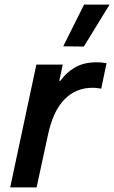

<svg xmlns="http://www.w3.org/2000/svg" viewBox="-20 -809 493 829"><path d="M342 -608 253 -609 343 -789H453ZM24 0 137 -530H251L236 -460H241Q263 -493 301.5 -516.5Q340 -540 397 -540Q415 -540 427.5 -538Q440 -536 440 -536L417 -426Q417 -426 406 -428Q395 -430 379 -430Q308 -430 258.5 -380Q209 -330 187 -226L138 0Z"/></svg>

Font: Be Vietnam Pro Medium
Style: Italic
Weight: 500
Italic angle: -12°
Designer: Lam Bao, Tony Le, Vietanh Nguyen
Foundry: Yellow Type Foundry
Version: Version 1.002; ttfautohint (v1.8.3)